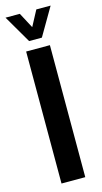

<svg xmlns="http://www.w3.org/2000/svg" viewBox="-121 -805 446 843"><g transform="rotate(-15 101.5 -383.5)"><path d="M48 0V-600H156V0ZM72.5 -641 -1 -767H64L101.5 -696.5L139 -767H204L130.5 -641Z"/></g></svg>

Font: Big Shoulders Stencil Display
Style: Bold
Weight: 700
Designer: Patric King
Foundry: XO Type Co
Version: Version 1.000